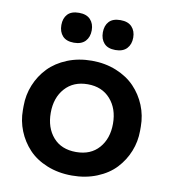

<svg xmlns="http://www.w3.org/2000/svg" viewBox="-88 -862 855 957"><g transform="rotate(10 339.5 -383.5)"><path d="M234.9 -634.8Q196.3 -634.8 177.2 -655.8Q158.2 -676.8 158.2 -710.9Q158.2 -745.1 177 -765.6Q195.8 -786.1 234.9 -786.1Q272.9 -786.1 292.5 -765.4Q312 -744.6 312 -710.9Q312 -676.8 292.5 -655.8Q272.9 -634.8 234.9 -634.8ZM444.8 -634.8Q406.2 -634.8 387.2 -655.8Q368.2 -676.8 368.2 -710.9Q368.2 -745.1 387 -765.6Q405.8 -786.1 444.8 -786.1Q482.9 -786.1 502.4 -765.4Q522 -744.6 522 -710.9Q522 -676.8 502.4 -655.8Q482.9 -634.8 444.8 -634.8ZM339.8 19Q270.5 19 213.4 -4.2Q156.2 -27.3 119.6 -66.4Q83 -105.5 63 -155.3Q43 -205.1 43 -259.8V-280.8Q43 -336.9 63.7 -387.7Q84.5 -438.5 121.8 -477.3Q159.2 -516.1 215.8 -539.1Q272.5 -562 339.8 -562Q406.7 -562 463.4 -539.1Q520 -516.1 557.4 -477.3Q594.7 -438.5 615.5 -387.7Q636.2 -336.9 636.2 -280.8V-259.8Q636.2 -205.1 616.2 -155.3Q596.2 -105.5 559.6 -66.4Q522.9 -27.3 465.8 -4.2Q408.7 19 339.8 19ZM339.8 -100.1Q413.6 -100.1 455.3 -147.7Q497.1 -195.3 497.1 -271Q497.1 -346.7 454.6 -394.8Q412.1 -442.9 339.8 -442.9Q267.1 -442.9 224.6 -395Q182.1 -347.2 182.1 -271Q182.1 -195.3 223.6 -147.7Q265.1 -100.1 339.8 -100.1Z"/></g></svg>

Font: Sora SemiBold
Style: Regular
Weight: 600
Designer: Jonathan Barnbrook, Julián Moncada
Foundry: Barnbrook Fonts
Version: Version 2.000